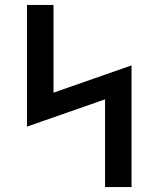

<svg xmlns="http://www.w3.org/2000/svg" viewBox="-20 -755 640 775"><path d="M404 0V-354L89 -244V-735H196V-381L511 -491V0Z"/></svg>

Font: Iosevka Etoile Semibold
Style: Regular
Weight: 600
Designer: Belleve Invis
Foundry: Belleve Invis
Version: Version 22.1.2; ttfautohint (v1.8.4)